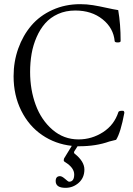

<svg xmlns="http://www.w3.org/2000/svg" viewBox="-20 -696 646 931"><path d="M363.8 13.2H356L340.8 37.1Q338.9 39.1 338.9 43.9Q338.9 47.4 342.8 49.8Q389.2 86.9 389.2 126Q389.2 166 361.6 190.4Q334 214.8 297.9 214.8Q250 214.8 250 182.1Q250 158.2 271 158.2Q280.3 158.2 294.9 170.9Q310.5 185.1 314.9 185.1Q339.8 185.1 339.8 149.9Q339.8 117.7 296.9 90.8Q289.1 86.9 289.1 82Q289.1 77.6 291 71.8L328.1 11.2Q248 2.4 184.1 -41.3Q120.1 -85 83 -159.4Q45.9 -233.9 45.9 -326.2Q45.9 -397.5 68.6 -460.9Q91.3 -524.4 132.1 -572.3Q172.9 -620.1 234.4 -647.9Q295.9 -675.8 369.1 -675.8Q400.4 -675.8 430.7 -670.9Q460.9 -666 495.8 -658.2Q530.8 -650.4 553.2 -647Q564.9 -579.6 564.9 -497.1Q564.9 -490.2 551 -490.2Q537.1 -490.2 536.1 -496.1Q530.3 -560.1 477.3 -602.5Q424.3 -645 345.2 -645Q298.8 -645 261.5 -628.2Q224.1 -611.3 199.2 -583Q174.3 -554.7 157.5 -516.1Q140.6 -477.5 133.3 -435.5Q126 -393.6 126 -347.2Q126 -260.7 153.1 -187.3Q180.2 -113.8 234.6 -66.9Q289.1 -20 360.8 -20Q424.8 -20 479.2 -54.9Q533.7 -89.8 554.2 -152.8Q556.2 -157.7 567.4 -158.7Q578.6 -159.7 580.1 -157.2Q583 -154.3 583 -148.9Q564.9 -52.2 543 -18.1L509.8 -9.8Q446.3 13.2 363.8 13.2Z"/></svg>

Font: Junicode SmCond Light
Style: Regular
Weight: 300
Width: 4
Designer: Peter S. Baker
Version: Version 2.206